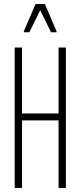

<svg xmlns="http://www.w3.org/2000/svg" viewBox="-20 -921 394 941"><path d="M52 0V-688H88V-365H267V-688H303V0H267V-331H88V0ZM97 -763V-768L154 -901H200L257 -768V-763H230L177 -871L124 -763Z"/></svg>

Font: Saira UltraCondensed Thin
Style: Regular
Weight: 250
Width: 1
Designer: Hector Gatti with collaboration of the Omnibus-Type team
Foundry: Omnibus-Type
Version: Version 1.101